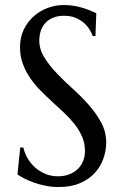

<svg xmlns="http://www.w3.org/2000/svg" viewBox="-20 -733 495 768"><path d="M361.8 -588.9H351.1Q347.2 -600.1 338.6 -614.3Q330.1 -628.4 316.2 -640.9Q302.2 -653.3 282.5 -661.6Q262.7 -669.9 235.8 -669.9Q211.9 -669.9 193.4 -662.6Q174.8 -655.3 162.4 -642.1Q149.9 -628.9 143.6 -610.8Q137.2 -592.8 137.2 -570.8Q137.2 -535.6 157 -503.7Q176.8 -471.7 206.5 -440.4Q236.3 -409.2 271 -377.9Q305.7 -346.7 335.4 -313Q365.2 -279.3 385 -242.4Q404.8 -205.6 404.8 -163.1Q404.8 -131.3 393.8 -99.4Q382.8 -67.4 359.9 -42Q336.9 -16.6 300.8 -0.7Q264.6 15.1 214.8 15.1Q187 15.1 161.9 10Q136.7 4.9 115.5 -2.7Q94.2 -10.3 77.4 -19Q60.5 -27.8 49.8 -35.2L61 -143.1H73.2Q78.6 -120.1 90.8 -99.4Q103 -78.6 120.8 -62.7Q138.7 -46.9 161.6 -37.4Q184.6 -27.8 211.9 -27.8Q236.8 -27.8 256.6 -35.4Q276.4 -43 290.5 -56.4Q304.7 -69.8 312.3 -88.4Q319.8 -106.9 319.8 -128.9Q319.8 -159.7 308.6 -185.8Q297.4 -211.9 279.1 -235.4Q260.7 -258.8 237.5 -280.8Q214.4 -302.7 189.9 -325Q165.5 -347.2 142.3 -370.6Q119.1 -394 100.8 -420.7Q82.5 -447.3 71.3 -477.8Q60.1 -508.3 60.1 -544.9Q60.1 -583.5 75 -614.5Q89.8 -645.5 114.5 -667.5Q139.2 -689.5 170.4 -701.2Q201.7 -712.9 234.9 -712.9Q259.3 -712.9 279.8 -709Q300.3 -705.1 316.7 -699.7Q333 -694.3 345.2 -689Q357.4 -683.6 365.2 -680.2Z"/></svg>

Font: Marcellus SC
Style: Regular
Weight: 400
Designer: Astigmatic (AOETI)
Foundry: Astigmatic (AOETI)
Version: Version 1.001